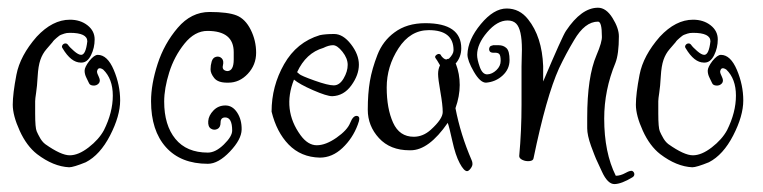

<svg xmlns="http://www.w3.org/2000/svg" viewBox="-20 -414 1976 497"><path d="M233 -272Q258 -272 274.5 -233Q291 -194 291 -154Q291 -114 265 -63.5Q239 -13 202 6Q170 19 159 19Q118 17 76 -15Q49 -36 31 -75.5Q13 -115 13 -143Q13 -171 22.5 -220.5Q32 -270 75 -319Q116 -363 161 -363Q188 -363 206.5 -348.5Q225 -334 225 -312Q225 -290 215.5 -271Q206 -252 191 -252Q190 -252 189 -252Q164 -252 142 -289Q139 -293 141.5 -297Q144 -301 148.5 -301.5Q153 -302 156 -298Q160 -292 171.5 -282Q183 -272 190 -272Q202 -272 206 -307Q206 -329 161 -329Q152 -329 146.5 -327Q141 -325 138 -324Q135 -323 131.5 -320Q128 -317 126 -315.5Q124 -314 120.5 -310.5Q117 -307 116 -305Q111 -299 100.5 -287Q90 -275 84.5 -259Q79 -243 77.5 -216.5Q76 -190 73.5 -174Q71 -158 71 -152V-120Q71 -83 75 -74Q79 -65 82 -60Q88 -48 97 -41Q138 -12 160.5 -12Q183 -12 209.5 -32.5Q236 -53 249 -77Q272 -123 272 -166.5Q272 -210 247 -234Q233 -243 231 -228Q231 -225 236 -214.5Q241 -204 235.5 -198Q230 -192 221.5 -192.5Q213 -193 210.5 -198.5Q208 -204 203.5 -213Q199 -222 199 -231Q199 -240 211 -256Q224 -272 233 -272Z M568 -230Q585 -230 585 -260V-279Q585 -334 517 -334Q484 -334 457.5 -301Q431 -268 418 -226.5Q405 -185 405 -151Q405 -90 434 -54.5Q463 -19 518 -19Q538 -19 559.5 -40Q581 -61 581 -76Q581 -110 563 -110Q551 -110 551 -97Q551 -84 542.5 -80Q534 -76 526 -81Q518 -86 519 -100.5Q520 -115 532.5 -128Q545 -141 563.5 -141Q582 -141 594 -122.5Q606 -104 605.5 -78.5Q605 -53 575 -21.5Q545 10 518 10Q448 10 409.5 -33Q371 -76 371 -152Q371 -196 388 -248.5Q405 -301 440 -342Q475 -383 522.5 -383Q570 -383 592.5 -374Q615 -365 629 -337Q643 -309 643 -277.5Q643 -246 621.5 -223Q600 -200 571 -200Q569 -200 568 -200Q544 -200 534.5 -212Q525 -224 525 -234.5Q525 -245 528 -255Q531 -265 539.5 -267Q548 -269 554 -263Q560 -257 557 -244.5Q554 -232 568 -230Z M840 -165Q826 -165 790.5 -180.5Q755 -196 741 -208Q710 -130 758 -64Q777 -38 800 -38Q823 -38 851 -57.5Q879 -77 886.5 -96Q894 -115 904 -114Q910 -113 910 -107Q910 -101 906 -91Q893 -56 866.5 -31Q840 -6 808 -6Q759 -7 727 -40Q696 -72 683 -125Q683 -191 715.5 -248Q748 -305 808 -323Q822 -326 845 -326Q868 -326 888.5 -299.5Q909 -273 909 -246.5Q909 -220 889.5 -193Q870 -166 840 -165ZM817 -290Q772 -277 749 -227Q750 -227 754.5 -222.5Q759 -218 794 -205.5Q829 -193 844 -193Q859 -193 869.5 -211Q880 -229 880 -246Q880 -263 866.5 -280Q853 -297 842 -297Q831 -297 817 -290Z M1081 -354Q1174 -354 1174 -289Q1174 -266 1159 -249H1160Q1170 -223 1170 -194Q1170 -165 1159 -134Q1172 -66 1201 1Q1203 5 1203 10.5Q1203 16 1198 22.5Q1193 29 1189 29Q1181 29 1170 8.5Q1159 -12 1151 -48.5Q1143 -85 1139 -96Q1090 -25 1043 -25Q1041 -25 1040 -25Q990 -25 961 -56.5Q932 -88 932 -130Q932 -172 937.5 -204Q943 -236 957 -272Q971 -308 1001 -330Q1033 -354 1081 -354ZM1154 -284Q1154 -336 1090 -336Q1042 -336 1011.5 -289Q981 -242 981 -187.5Q981 -133 997.5 -96.5Q1014 -60 1051 -60Q1075 -60 1095 -78Q1126 -106 1126 -124Q1126 -142 1120 -176Q1114 -210 1114 -222.5Q1114 -235 1119 -245Q1111 -259 1107.5 -263.5Q1104 -268 1110.5 -272.5Q1117 -277 1122 -271H1121Q1128 -261 1135 -260Q1139 -262 1142 -262Q1154 -274 1154 -284Z M1330 -242 1331 -286Q1331 -338 1316 -353Q1308 -361 1294 -361Q1267 -361 1241 -330.5Q1215 -300 1215 -272Q1215 -260 1222 -240.5Q1229 -221 1241.5 -221.5Q1254 -222 1265 -232.5Q1276 -243 1276 -256.5Q1276 -270 1272.5 -274Q1269 -278 1259.5 -277.5Q1250 -277 1247.5 -281.5Q1245 -286 1247 -291Q1249 -296 1255 -296V-297Q1258 -297 1270.5 -297Q1283 -297 1291 -289.5Q1299 -282 1299 -258.5Q1299 -235 1281 -218.5Q1263 -202 1238 -200Q1223 -200 1206.5 -228.5Q1190 -257 1190 -273Q1191 -311 1224.5 -351.5Q1258 -392 1291.5 -392Q1325 -392 1347 -364Q1383 -319 1386 -243V-203Q1436 -321 1445 -334Q1485 -394 1528 -394Q1549 -394 1565.5 -367.5Q1582 -341 1582 -320Q1582 -274 1573 -251Q1544 -181 1544 -107Q1544 -19 1574 41Q1586 41 1599.5 33.5Q1613 26 1617.5 29Q1622 32 1622 37Q1622 42 1617 45Q1589 62 1571 62.5Q1553 63 1538 30Q1536 25 1529 10.5Q1522 -4 1518.5 -13.5Q1515 -23 1510 -36Q1500 -64 1500 -82Q1500 -100 1500 -109Q1500 -215 1524 -271Q1539 -306 1538 -320Q1538 -358 1528 -358Q1494 -358 1466 -310Q1445 -275 1427 -237Q1394 -164 1361 -4Q1360 2 1350.5 3Q1341 4 1332.5 0Q1324 -4 1324 -10Q1330 -75 1330 -143.5Q1330 -212 1330 -242Z M1846 -272Q1871 -272 1887.5 -233Q1904 -194 1904 -154Q1904 -114 1878 -63.5Q1852 -13 1815 6Q1783 19 1772 19Q1731 17 1689 -15Q1662 -36 1644 -75.5Q1626 -115 1626 -143Q1626 -171 1635.5 -220.5Q1645 -270 1688 -319Q1729 -363 1774 -363Q1801 -363 1819.5 -348.5Q1838 -334 1838 -312Q1838 -290 1828.5 -271Q1819 -252 1804 -252Q1803 -252 1802 -252Q1777 -252 1755 -289Q1752 -293 1754.5 -297Q1757 -301 1761.5 -301.5Q1766 -302 1769 -298Q1773 -292 1784.5 -282Q1796 -272 1803 -272Q1815 -272 1819 -307Q1819 -329 1774 -329Q1765 -329 1759.5 -327Q1754 -325 1751 -324Q1748 -323 1744.5 -320Q1741 -317 1739 -315.5Q1737 -314 1733.5 -310.5Q1730 -307 1729 -305Q1724 -299 1713.5 -287Q1703 -275 1697.5 -259Q1692 -243 1690.5 -216.5Q1689 -190 1686.5 -174Q1684 -158 1684 -152V-120Q1684 -83 1688 -74Q1692 -65 1695 -60Q1701 -48 1710 -41Q1751 -12 1773.5 -12Q1796 -12 1822.5 -32.5Q1849 -53 1862 -77Q1885 -123 1885 -166.5Q1885 -210 1860 -234Q1846 -243 1844 -228Q1844 -225 1849 -214.5Q1854 -204 1848.5 -198Q1843 -192 1834.5 -192.5Q1826 -193 1823.5 -198.5Q1821 -204 1816.5 -213Q1812 -222 1812 -231Q1812 -240 1824 -256Q1837 -272 1846 -272Z"/></svg>

Font: Ruge Boogie
Style: Regular
Weight: 400
Version: Version 1.003